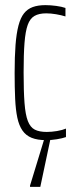

<svg xmlns="http://www.w3.org/2000/svg" viewBox="-20 -538 301 748"><path d="M160 8Q126 8 103.5 -1Q81 -10 67.5 -29.5Q54 -49 47.5 -79.5Q41 -110 39 -153.5Q37 -197 37 -254Q37 -318 40.5 -363Q44 -408 52 -438.5Q60 -469 73.5 -486Q87 -503 107.5 -510.5Q128 -518 157 -518Q177 -518 199 -515Q221 -512 235 -507V-474Q219 -479 198.5 -482.5Q178 -486 160 -486Q132 -486 114.5 -476Q97 -466 88 -441Q79 -416 75.5 -371Q72 -326 72 -256Q72 -183 75.5 -137Q79 -91 88.5 -66.5Q98 -42 115.5 -33Q133 -24 162 -24Q181 -24 202 -27.5Q223 -31 237 -37V-4Q223 1 201.5 4.5Q180 8 160 8ZM97 190V185L159 -18H180V-13L137 190Z"/></svg>

Font: Saira UltraCondensed Thin
Style: Regular
Weight: 250
Width: 1
Designer: Hector Gatti with collaboration of the Omnibus-Type team
Foundry: Omnibus-Type
Version: Version 1.101